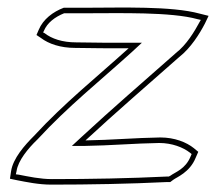

<svg xmlns="http://www.w3.org/2000/svg" viewBox="-20 -487 586 521"><path d="M10 -22 7 -2 26 2C52 7 85 14 119 14C224 14 330 12 433 7H442L450 1C459 -6 495 -19 511 -59L518 -75L506 -85C486 -101 454 -114 415 -114C348 -113 281 -107 212 -106C294 -182 380 -256 466 -332C498 -357 522 -396 536 -423L546 -444L522 -450C446 -471 308 -466 214 -466H153C124 -455 97 -435 85 -406L79 -392L91 -384C112 -368 144 -357 184 -357C231 -356 279 -356 329 -356C244 -279 155 -208 72 -118C47 -93 15 -57 10 -22ZM23 -14 25 -23C29 -51 56 -84 81 -108L82 -109C164 -198 252 -268 338 -346L365 -371H331C281 -371 234 -371 187 -372C149 -372 120 -382 101 -397L97 -399L99 -403C108 -425 129 -441 154 -451H212C306 -451 444 -455 516 -435L525 -433L522 -428C508 -402 486 -365 457 -343L456 -342C370 -266 284 -192 202 -116L175 -91H209C279 -92 346 -98 412 -99C447 -99 477 -87 495 -73L500 -69L497 -62C483 -28 457 -21 442 -10L438 -8H435H434C331 -3 226 -1 121 -1C89 -1 57 -8 31 -13Z"/></svg>

Font: Snowfall
Style: BlkOlObl
Weight: 900
Designer: Jasper
Foundry: Cannot Into Space Fonts
Version: Version 0.9